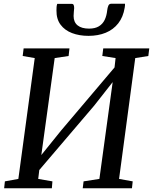

<svg xmlns="http://www.w3.org/2000/svg" viewBox="-20 -1000 813 1020"><path d="M2 0 6 -36.5 77.5 -49.5 164.5 -691.5 100.5 -702.5 105.5 -743H349L344.5 -702.5L270.5 -691.5L194 -136.5L175 -146L304.5 -306.5L617.5 -676L583.5 -596.5L594 -691.5L523.5 -702.5L528.5 -743H773L768 -702.5L698.5 -691.5L612.5 -49.5L685 -36.5L681 0H419.5L424 -36.5L508 -49.5L584 -603.5L605 -597.5L480.5 -439L159.5 -62.5L193 -131.5L183 -49.5L258.5 -36.5L255.5 0ZM361 -979.5Q369 -979.5 371.5 -973Q374 -966.5 374 -957Q373.5 -947.5 372.2 -936Q371 -924.5 371 -915Q371 -882.5 392.2 -865.2Q413.5 -848 453 -848Q485 -848 505.2 -860.2Q525.5 -872.5 536 -894.2Q546.5 -916 549.5 -945Q551 -959 555.5 -969.5Q560 -980 570 -980H644Q644 -976 644 -971.5Q644 -967 642.5 -959.5Q634.5 -909.5 608.2 -876Q582 -842.5 541.5 -826Q501 -809.5 450.5 -809.5Q401.5 -809.5 362.8 -824.2Q324 -839 301.8 -868.8Q279.5 -898.5 280 -944.5Q280 -953.5 280.5 -962.2Q281 -971 284 -979.5Z"/></svg>

Font: Merriweather 36pt
Style: Italic
Weight: 400
Italic angle: -7.8°
Version: Version 2.101